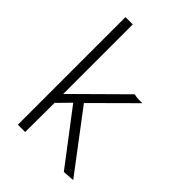

<svg xmlns="http://www.w3.org/2000/svg" viewBox="-201 -750 839 839"><g transform="rotate(45 219.0 -330.5)"><path d="M354 4 169 -239 112 -181 111 0H66V-665H111V-235L333 -455Q348 -451 368 -451H384L203 -271L408 0Z"/></g></svg>

Font: Inconsolata SemiCondensed Light
Style: Regular
Weight: 300
Width: 4
Monospace: yes
Designer: Raph Levien, Cyreal, Brenton Simpson
Foundry: Raph Levien, Cyreal, Google
Version: Version 3.100; ttfautohint (v1.8.4.7-5d5b)